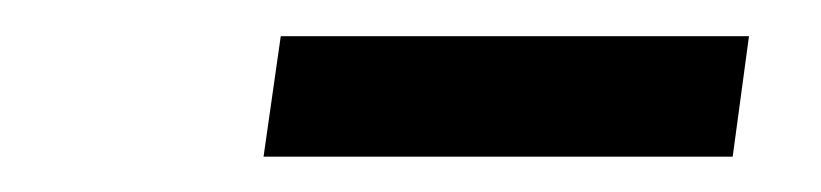

<svg xmlns="http://www.w3.org/2000/svg" viewBox="-20 -702 453 106"><path d="M135 -682H393.5L384.5 -615.5H125.5Z"/></svg>

Font: Merriweather 96pt
Style: Italic
Weight: 400
Italic angle: -7.8°
Version: Version 2.101